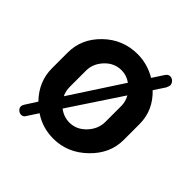

<svg xmlns="http://www.w3.org/2000/svg" viewBox="-149 -631 784 784"><g transform="rotate(45 243.5 -239.0)"><path d="M243 -480Q299 -480 350 -450L382 -499Q390 -510 400 -510Q411 -510 419 -502Q427 -494 427 -483Q427 -480 421 -466L390 -419Q450 -362 450 -283V-191Q450 -113 387.5 -52.5Q325 8 243 8Q180 8 130 -26L98 23Q92 32 81 32Q72 32 64 25Q56 18 56 8Q56 2 61 -6L93 -56Q36 -115 36 -191V-283Q36 -362 97 -421Q158 -480 243 -480ZM345 -191V-283Q345 -308 332 -331L183 -106Q210 -85 243 -85Q284 -85 314.5 -117.5Q345 -150 345 -191ZM141 -283V-191Q141 -164 151 -145L297 -369Q272 -387 243 -387Q201 -387 171 -355Q141 -323 141 -283Z"/></g></svg>

Font: AkaAcidDosis
Style: SemiBold
Weight: 600
Designer: Edgar Tolentino, Pablo Impallari, Igino Marini, Cyberella
Foundry: Edgar Tolentino, Pablo Impallari, Igino Marini, Cyberella
Version: Version 1.007